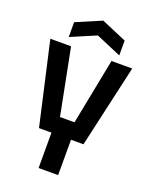

<svg xmlns="http://www.w3.org/2000/svg" viewBox="-163 -984 846 1071"><g transform="rotate(20 260.0 -448.0)"><path d="M202 0V-210H128L17 -700H140L217 -308H303L380 -700H503L392 -210H318V0ZM110 -744V-832L260 -896L410 -832V-744L260 -808Z"/></g></svg>

Font: Tektur SemiCondensed Medium
Style: Regular
Weight: 500
Width: 4
Designer: Adam Jagosz
Foundry: Adam Jagosz
Version: Version 1.005;gftools[0.9.30]